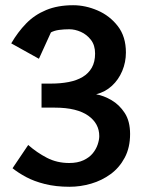

<svg xmlns="http://www.w3.org/2000/svg" viewBox="-20 -711 560 735"><path d="M246 4Q194 4 152 -6.5Q110 -17 79.5 -33.5Q49 -50 28 -67L88 -156Q121 -127 159.5 -107Q198 -87 245 -87Q277 -87 299.5 -97.5Q322 -108 335 -124Q348 -140 354 -158Q360 -176 360 -190Q360 -214 349.5 -233.5Q339 -253 318 -268Q297 -283 265 -291Q233 -299 189 -299H139V-391H175Q212 -391 243 -397Q274 -403 296.5 -416.5Q319 -430 331.5 -452Q344 -474 344 -506Q344 -538 328 -558.5Q312 -579 289.5 -589Q267 -599 245 -599Q225 -599 206.5 -596.5Q188 -594 175 -587L129 -486L23 -545Q48 -588 80 -621Q112 -654 156.5 -672.5Q201 -691 260 -691Q307 -691 353.5 -671Q400 -651 431 -611Q462 -571 462 -510Q462 -473 448 -439.5Q434 -406 408.5 -382.5Q383 -359 348 -350Q377 -345 407 -327.5Q437 -310 457.5 -278.5Q478 -247 478 -198Q478 -146 457.5 -107.5Q437 -69 403.5 -44.5Q370 -20 329 -8Q288 4 246 4Z"/></svg>

Font: Kreon Medium
Style: Regular
Weight: 500
Version: Version 2.002